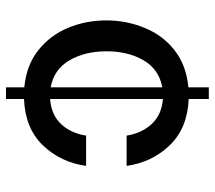

<svg xmlns="http://www.w3.org/2000/svg" viewBox="-58 -590 716 640"><g transform="rotate(90 300.0 -270.0)"><path d="M73 -394Q97 -454 147 -493.5Q197 -533 271 -540V-608H310V-541Q407 -537 464 -478Q521 -419 533 -334H432Q424 -385 393 -418Q362 -451 310 -455V-79Q363 -83 393.5 -115.5Q424 -148 432 -199H533Q521 -114 464.5 -55Q408 4 310 8V68H271V7Q197 0 147 -40Q97 -80 72.5 -139.5Q48 -199 48 -267Q48 -334 73 -394ZM151 -267Q151 -195 181 -143.5Q211 -92 271 -81V-453Q211 -442 181 -390.5Q151 -339 151 -267Z"/></g></svg>

Font: Lopes Sans Medium
Style: Regular
Weight: 500
Designer: Gabriel Lam, Diego Maldonado
Foundry: TypeRant, Foresti Design
Version: Version 4.000